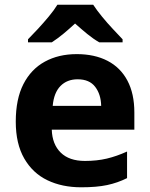

<svg xmlns="http://www.w3.org/2000/svg" viewBox="-20 -786 637 816"><path d="M306 -556Q382 -556 437 -527.5Q492 -499 521.5 -443.5Q551 -388 551 -308V-235H200Q202 -173 238 -137.5Q274 -102 341 -102Q392 -102 434 -112Q476 -122 520 -142V-29Q480 -9 435.5 0.5Q391 10 325 10Q244 10 181.5 -20Q119 -50 83 -112.5Q47 -175 47 -269Q47 -365 79.5 -428.5Q112 -492 170.5 -524Q229 -556 306 -556ZM310 -449Q265 -449 237 -420.5Q209 -392 204 -336H410Q409 -385 384.5 -417Q360 -449 310 -449ZM376 -766Q391 -743 413.5 -715.5Q436 -688 460 -662.5Q484 -637 501 -619V-606H402Q376 -621 351 -641.5Q326 -662 299 -686Q273 -662 249.5 -642.5Q226 -623 200 -606H99V-619Q118 -638 141.5 -663.5Q165 -689 187.5 -716Q210 -743 224 -766Z"/></svg>

Font: Noto Sans Cherokee
Style: Regular
Weight: 400
Designer: Monotype Design Team
Foundry: Monotype Imaging Inc.
Version: Version 2.001